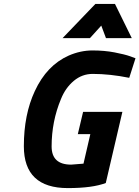

<svg xmlns="http://www.w3.org/2000/svg" viewBox="-20 -950 713 982"><path d="M300 -755 468 -930H568L654 -755H522L498 -819L440 -755ZM327 12Q102 12 102 -202Q102 -364 158 -484Q219 -616 332 -666Q392 -692 453 -692Q514 -692 566 -682Q618 -672 646 -662L673 -652L641 -552Q542 -572 454 -572Q400 -572 357.5 -536.5Q315 -501 292 -444Q244 -329 244 -201Q244 -108 344 -108L407 -113L442 -264H378L405 -378H606L521 -14Q453 12 327 12Z"/></svg>

Font: Titillium Web
Style: Bold Italic
Weight: 700
Italic angle: -13°
Version: Version 1.002;PS 57.000;hotconv 1.0.70;makeotf.lib2.5.55311